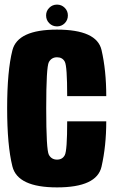

<svg xmlns="http://www.w3.org/2000/svg" viewBox="-20 -809 498 833"><path d="M227.5 4Q56.5 4 33.8 -87Q11 -178 11 -339.5Q11 -501 33.8 -590.8Q56.5 -680.5 227 -680.5Q400 -680.5 420.5 -592Q441 -503.5 441 -392H271.5Q271.5 -522 261.2 -541.2Q251 -560.5 227.5 -560.5Q203.5 -560.5 192 -539.5Q180.5 -518.5 180.5 -339.5Q180.5 -158.5 192 -137.5Q203.5 -116.5 227.5 -116.5Q251 -116.5 261.2 -136.2Q271.5 -156 271.5 -282.5H441Q441 -176 420.5 -86Q400 4 227.5 4ZM227.5 -694.5Q207.5 -694.5 193.8 -708.2Q180 -722 180 -742Q180 -761.5 193.8 -775.2Q207.5 -789 227.5 -789Q247 -789 260.8 -775.2Q274.5 -761.5 274.5 -742Q274.5 -722 260.8 -708.2Q247 -694.5 227.5 -694.5Z"/></svg>

Font: Anybody Condensed ExtraBold
Style: Regular
Weight: 800
Width: 3
Designer: Tyler Finck
Foundry: Etcetera Type Company
Version: Version 1.010; ttfautohint (v1.8.3) -l 8 -r 50 -G 200 -x 14 